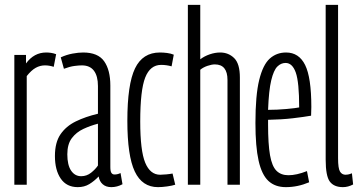

<svg xmlns="http://www.w3.org/2000/svg" viewBox="-20 -760 1475 790"><path d="M87 -534V-499Q120 -544 170 -544Q180 -544 190 -542.5Q200 -541 211 -537L201 -485Q183 -491 165 -491Q145 -491 127 -481Q109 -471 90 -447V0H39V-534Z M206 -118Q206 -174 229 -207.5Q252 -241 292 -260.5Q332 -280 383 -292V-406Q383 -447 366.5 -469Q350 -491 317 -491Q304 -491 285.5 -488.5Q267 -486 243 -477L230 -524Q254 -535 278.5 -539.5Q303 -544 322 -544Q383 -544 408.5 -508Q434 -472 434 -408V-73Q434 -55 438.5 -48.5Q443 -42 451 -42Q464 -42 476 -48L484 -2Q462 10 438 10Q416 10 402.5 -2Q389 -14 386 -34Q368 -15 347.5 -2.5Q327 10 300 10Q254 10 230 -25Q206 -60 206 -118ZM257 -125Q257 -81 272.5 -58Q288 -35 314 -35Q337 -35 355 -49.5Q373 -64 383 -79V-251Q352 -243 323 -229.5Q294 -216 275.5 -191.5Q257 -167 257 -125Z M504 -263Q504 -413 535.5 -478.5Q567 -544 638 -544Q652 -544 667.5 -542Q683 -540 695 -535L686 -487Q665 -493 643 -493Q598 -493 577.5 -441Q557 -389 557 -260Q557 -140 577.5 -90.5Q598 -41 639 -41Q649 -41 664.5 -42.5Q680 -44 690 -46L701 0Q689 4 668 7Q647 10 630 10Q565 10 534.5 -54.5Q504 -119 504 -263Z M753 0V-740H804V-516Q821 -529 843 -536.5Q865 -544 886 -544Q920 -544 943.5 -521Q967 -498 967 -441V0H916V-431Q916 -495 864 -495Q851 -495 833.5 -489Q816 -483 804 -473V0Z M1156 10Q1112 10 1084.5 -15.5Q1057 -41 1044 -99Q1031 -157 1031 -254Q1031 -368 1046.5 -431Q1062 -494 1090 -519Q1118 -544 1157 -544Q1210 -544 1235.5 -492.5Q1261 -441 1261 -320Q1261 -314 1260.5 -301.5Q1260 -289 1260 -284Q1232 -279 1185.5 -273.5Q1139 -268 1083 -267V-248Q1083 -167 1091 -121.5Q1099 -76 1117.5 -57.5Q1136 -39 1167 -39Q1200 -39 1243 -56L1252 -10Q1205 10 1156 10ZM1083 -308Q1120 -308 1158.5 -311.5Q1197 -315 1211 -318Q1211 -422 1197 -461.5Q1183 -501 1155 -501Q1136 -501 1121 -486Q1106 -471 1096 -429.5Q1086 -388 1083 -308Z M1371 -740V-109Q1371 -67 1379 -54Q1387 -41 1402 -41Q1406 -41 1412 -42Q1418 -43 1428 -47L1433 -1Q1412 10 1391 10Q1354 10 1337 -13Q1320 -36 1320 -103V-740Z"/></svg>

Font: Georama ExtraCondensed Light
Style: Regular
Weight: 300
Width: 2
Designer: Jean-Baptiste Levee
Foundry: Production Type
Version: Version 1.000